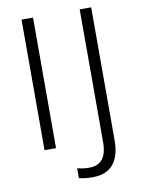

<svg xmlns="http://www.w3.org/2000/svg" viewBox="-96 -770 754 1021"><g transform="rotate(-10 280.5 -259.5)"><path d="M93 0H155V-705H93ZM322 186C421 186 469 124 469 13V-705H407V12C407 96 373 133 312 133C294 133 272 131 247 125V178C274 185 300 186 322 186Z"/></g></svg>

Font: Poppy and Pepper Light
Style: Regular
Weight: 300
Designer: Thy Ha
Foundry: Thy Ha
Version: Version 0.001;Glyphs 3.2 (3227)